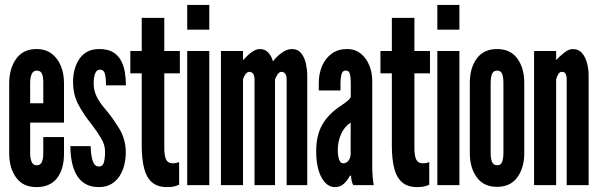

<svg xmlns="http://www.w3.org/2000/svg" viewBox="-20 -755 2443 783"><path d="M128.5 8Q74 8 45.8 -30.8Q17.5 -69.5 17.5 -130V-414.5Q17.5 -475 45.8 -515Q74 -555 129 -555Q165.5 -555 190.5 -536.2Q215.5 -517.5 228.2 -486Q241 -454.5 241 -416V-255H103V-128.5Q103 -109 109 -95Q115 -81 129.5 -81Q145 -81 150.8 -94.5Q156.5 -108 156.5 -129V-196H241V-127.5Q241 -65.5 212.8 -28.8Q184.5 8 128.5 8ZM103 -334H156.5V-418.5Q156.5 -440 151.5 -453.5Q146.5 -467 129.5 -467Q115.5 -467 109.2 -453Q103 -439 103 -418.5Z M383 8Q349.5 8 327 -5.8Q304.5 -19.5 291.5 -43Q278.5 -66.5 272.8 -96.5Q267 -126.5 267 -159H350Q350 -125.5 357.5 -100.8Q365 -76 383 -76Q399.5 -76 404 -93.8Q408.5 -111.5 408.5 -137Q408.5 -164.5 391.2 -193Q374 -221.5 353.5 -248Q321.5 -287.5 299.8 -328Q278 -368.5 278 -421Q278 -478.5 305.2 -516.8Q332.5 -555 385 -555Q418.5 -555 439.8 -542.8Q461 -530.5 472.8 -509.2Q484.5 -488 489 -461.8Q493.5 -435.5 493.5 -407H412.5Q412.5 -434 408.2 -452.5Q404 -471 387.5 -471Q374 -471 368 -455Q362 -439 362 -415.5Q362 -386 374.2 -361Q386.5 -336 409 -310.5Q439 -275 466 -231Q493 -187 493 -133Q493 -108 487 -83Q481 -58 468 -37.5Q455 -17 434 -4.5Q413 8 383 8Z M661.5 8Q622 8 599.5 -11.8Q577 -31.5 567.5 -69.2Q558 -107 558 -161V-456H511.5V-547H558V-682H650V-547H713.5V-456H650V-151.5Q650 -119.5 657.5 -104.2Q665 -89 684.5 -89Q693 -89 699.5 -90.5Q706 -92 710.5 -94V-1.5Q701 2.5 690.5 5.2Q680 8 661.5 8Z M743.5 0V-547H833.5V0ZM743.5 -634V-735H833.5V-634Z M881 0V-547H971V-509.5Q988 -528.5 1005.8 -541.8Q1023.5 -555 1040 -555Q1062 -555 1075.2 -539.5Q1088.5 -524 1093 -504.5Q1107.5 -524 1128.8 -539.5Q1150 -555 1170 -555Q1195 -555 1208.8 -537.2Q1222.5 -519.5 1227.8 -494.5Q1233 -469.5 1233 -448V0H1149V-429.5Q1149 -445.5 1143.5 -453.8Q1138 -462 1128 -462Q1118.5 -462 1111.5 -451Q1104.5 -440 1101.5 -431V0H1018V-430.5Q1018 -446.5 1012.2 -454.2Q1006.5 -462 997 -462Q988 -462 981 -452.2Q974 -442.5 971 -431V0Z M1346 8Q1312.5 8 1291 -31.5Q1269.5 -71 1269.5 -139Q1269.5 -203 1294.5 -246.8Q1319.5 -290.5 1370.5 -324Q1385 -333.5 1396.5 -343Q1408 -352.5 1410.5 -360V-419.5Q1410.5 -436.5 1407.2 -452Q1404 -467.5 1390 -467.5Q1376.5 -467.5 1372.5 -451Q1368.5 -434.5 1368.5 -417V-386H1280V-416.5Q1280 -454.5 1293.5 -486Q1307 -517.5 1332.8 -536.2Q1358.5 -555 1394.5 -555Q1428.5 -555 1451.5 -536.2Q1474.5 -517.5 1486.2 -488Q1498 -458.5 1498 -426V-85Q1498 -53 1499.8 -33.5Q1501.5 -14 1504 0H1421Q1417 -5.5 1414.2 -18.2Q1411.5 -31 1411.5 -38.5H1407Q1397.5 -19.5 1382.5 -5.8Q1367.5 8 1346 8ZM1379.5 -89Q1393.5 -89 1401.8 -100.8Q1410 -112.5 1410 -126.5V-255Q1385 -239 1371.2 -208.8Q1357.5 -178.5 1357.5 -142.5Q1357.5 -122.5 1362.5 -105.8Q1367.5 -89 1379.5 -89Z M1681.5 8Q1642 8 1619.5 -11.8Q1597 -31.5 1587.5 -69.2Q1578 -107 1578 -161V-456H1531.5V-547H1578V-682H1670V-547H1733.5V-456H1670V-151.5Q1670 -119.5 1677.5 -104.2Q1685 -89 1704.5 -89Q1713 -89 1719.5 -90.5Q1726 -92 1730.5 -94V-1.5Q1721 2.5 1710.5 5.2Q1700 8 1681.5 8Z M1763.5 0V-547H1853.5V0ZM1763.5 -634V-735H1853.5V-634Z M2007 7Q1952.5 7 1924.2 -32Q1896 -71 1896 -130.5V-417.5Q1896 -477.5 1924.2 -516.2Q1952.5 -555 2007 -555Q2061.5 -555 2089.8 -516.2Q2118 -477.5 2118 -417.5V-130.5Q2118 -71 2089.8 -32Q2061.5 7 2007 7ZM2007.5 -81Q2022.5 -81 2027.8 -94.8Q2033 -108.5 2033 -132V-416Q2033 -440 2027.8 -453.5Q2022.5 -467 2007.5 -467Q1992 -467 1986.5 -453.5Q1981 -440 1981 -416V-132Q1981 -108.5 1986.5 -94.8Q1992 -81 2007.5 -81Z M2158 0V-547H2248V-510Q2261 -524.5 2280.5 -539.8Q2300 -555 2315.5 -555Q2340.5 -555 2354.8 -537.2Q2369 -519.5 2374.8 -494.5Q2380.5 -469.5 2380.5 -448V0H2291V-430Q2291 -446 2286.5 -454Q2282 -462 2271.5 -462Q2262.5 -462 2257 -453.2Q2251.5 -444.5 2248 -431V0Z"/></svg>

Font: League Gothic SemiCondensed
Style: Regular
Weight: 400
Width: 4
Designer: The League of Moveable Type
Version: Version 2.001